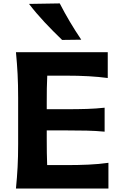

<svg xmlns="http://www.w3.org/2000/svg" viewBox="-20 -1091 703 1111"><path d="M72.3 0Q78.6 -64 81.8 -123.8Q85 -183.6 85 -257.8V-524.9Q85 -601.1 81.8 -662.4Q78.6 -723.6 72.3 -789.1H603.5V-639.6Q551.8 -646.5 492.7 -649.9Q433.6 -653.3 353.5 -653.3H253.4Q251.5 -616.2 251 -578.9Q250.5 -541.5 250.5 -498.5V-459H357.9Q431.2 -459 483.6 -460.7Q536.1 -462.4 585.4 -467.8V-329.1Q533.7 -334 481.2 -335.2Q428.7 -336.4 357.4 -336.4H250.5V-284.7Q250.5 -243.7 251 -207.5Q251.5 -171.4 252.9 -135.7H365.2Q432.1 -135.7 492.2 -138.4Q552.2 -141.1 607.4 -148.9V0ZM339.4 -859.9Q286.6 -910.6 238 -962.4Q189.5 -1014.2 147.9 -1068.4L325.7 -1071.3Q353 -1018.1 384 -965.8Q415 -913.6 450.2 -861.3Z"/></svg>

Font: Pinar-DS3-FD Bold
Style: Regular
Weight: 700
Designer: Amin Abedi
Version: Version 3.000